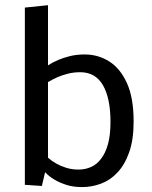

<svg xmlns="http://www.w3.org/2000/svg" viewBox="-20 -722 594 750"><path d="M300.8 8.8Q265.6 8.8 238.8 0Q211.9 -8.8 193.4 -20Q170.9 -33.2 156.2 -49.3L143.6 4.4L77.1 0V-692.4L167.5 -701.7V-466.8Q184.6 -478 207.5 -487.8Q226.6 -496.1 252.7 -502.7Q278.8 -509.3 311 -509.3Q362.8 -509.3 406 -482.4Q449.2 -455.6 475.6 -397.9Q502 -340.3 502 -247.6Q502 -176.3 484.6 -127.2Q467.3 -78.1 438.5 -47.9Q410.2 -17.6 374 -4.4Q337.9 8.8 300.8 8.8ZM287.1 -59.6Q312.5 -59.6 335.4 -69.6Q358.4 -79.6 375 -102.1Q392.1 -124 401.9 -159.4Q411.6 -194.8 411.6 -245.6Q411.6 -337.9 382.3 -388.9Q353 -439.9 293.5 -439.9Q266.6 -439.9 243.9 -433.8Q221.2 -427.7 204.1 -420.4Q184.6 -411.6 167.5 -401.4V-106Q181.6 -93.3 200.7 -82.5Q216.3 -73.7 238.3 -66.7Q260.3 -59.6 287.1 -59.6Z"/></svg>

Font: Mako
Style: Regular
Weight: 400
Designer: vernon adams
Foundry: vernon adams
Version: Version 1.100; ttfautohint (v1.8.4.7-5d5b);gftools[0.9.33]